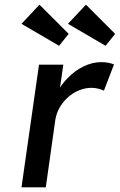

<svg xmlns="http://www.w3.org/2000/svg" viewBox="-20 -802 513 822"><path d="M72 0 147 -525H251L237 -427Q251 -449 271 -469Q301 -500 338.5 -518Q376 -536 413 -536Q430 -536 445 -533Q460 -530 468 -526L425 -414Q414 -419 400 -422.5Q386 -426 372 -426Q345 -426 319 -415.5Q293 -405 272 -386.5Q251 -368 236.5 -343.5Q222 -319 217 -290L176 0ZM432 -606 271 -700 348 -782 473 -657ZM233 -606 72 -700 149 -782 274 -657Z"/></svg>

Font: Lexend
Style: Italic
Weight: 400
Italic angle: -8.13011°
Designer: Bonnie Shaver-Troup, Thomas Jockin
Foundry: Lexend
Version: Version 1.007